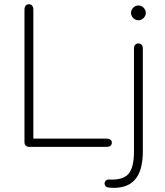

<svg xmlns="http://www.w3.org/2000/svg" viewBox="-20 -696 782 910"><path d="M96 -22V-651Q96 -662 101.5 -669Q107 -676 117 -676Q127 -676 132.5 -669Q138 -662 138 -651V-39H486Q497 -39 503.5 -34Q510 -29 510 -20Q510 -10 503.5 -5Q497 0 486 0H118Q108 0 102 -6Q96 -12 96 -22ZM499 155Q563 158 589 128Q615 98 615 22V-466Q615 -477 620.5 -483.5Q626 -490 636 -490Q646 -490 651.5 -483.5Q657 -477 657 -466V21Q657 117 616.5 159Q576 201 496 193Q482 192 477.5 182Q473 172 479 163Q485 154 499 155ZM601 -635Q601 -649 611.5 -659.5Q622 -670 636 -670Q650 -670 660.5 -659.5Q671 -649 671 -635Q671 -621 660.5 -610.5Q650 -600 636 -600Q622 -600 611.5 -610.5Q601 -621 601 -635Z"/></svg>

Font: SN Pro Thin
Style: Regular
Weight: 200
Designer: Tobias Whetton
Foundry: Supernotes
Version: Version 1.003;Glyphs 3.3 (3324)